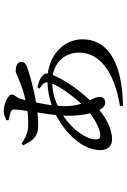

<svg xmlns="http://www.w3.org/2000/svg" viewBox="157 -782 686 1040"><g transform="rotate(-90 500.0 -262.0)"><path d="M445 -253C445 -265 446 -278 447 -292C488 -312 527 -321 567 -322C548 -276 502 -212 458 -165C451 -188 445 -216 445 -253ZM286 -62C270 -62 265 -69 265 -86C265 -135 314 -211 394 -263C393 -254 393 -245 393 -236C393 -196 397 -153 406 -117C366 -87 319 -62 286 -62ZM540 -391C563 -377 575 -365 574 -348C530 -347 488 -338 450 -325C454 -353 459 -382 465 -410C546 -423 627 -447 661 -460C677 -467 685 -476 685 -490C685 -509 666 -520 632 -520C621 -520 570 -487 477 -467L483 -489C490 -517 508 -523 508 -542C508 -559 460 -585 416 -585C402 -585 383 -577 369 -571V-558C385 -555 400 -552 412 -548C424 -543 427 -539 427 -526C427 -511 424 -486 419 -456C397 -453 373 -452 350 -452C310 -452 282 -461 243 -488L233 -480C257 -425 283 -398 340 -398C363 -398 387 -400 411 -402C406 -370 400 -335 397 -302C301 -252 207 -161 207 -62C207 -19 230 2 266 2C313 2 370 -22 424 -67C435 -47 448 -35 464 -35C480 -35 495 -43 495 -64C495 -82 487 -98 477 -118C536 -180 589 -258 614 -319C690 -305 735 -248 735 -177C735 -69 638 13 445 45L448 61C657 58 807 -7 807 -159C807 -248 738 -331 622 -346C623 -355 621 -363 613 -371C599 -388 575 -396 547 -402Z"/></g></svg>

Font: Noto Serif SC Medium
Style: Regular
Weight: 500
Designer: Ryoko NISHIZUKA 西塚涼子 (kana & ideographs); Frank Grießhammer (Latin, Greek & Cyrillic); Wenlong ZHANG 张文龙 (bopomofo); San
Foundry: Adobe Systems Incorporated
Version: Version 1.001;PS 1.001;hotconv 16.6.54;makeotf.lib2.5.65590